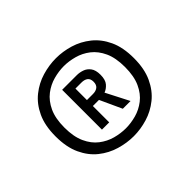

<svg xmlns="http://www.w3.org/2000/svg" viewBox="-109 -885 868 868"><g transform="rotate(-45 325.0 -451.0)"><path d="M317.5 -201.5Q273.5 -201.5 229 -214.8Q184.5 -228 147.8 -257.2Q111 -286.5 88.8 -334.2Q66.5 -382 66.5 -451Q66.5 -520 88.8 -567.5Q111 -615 147.8 -644.2Q184.5 -673.5 229 -686.8Q273.5 -700 317.5 -700Q361.5 -700 405.5 -686.8Q449.5 -673.5 486.2 -644.2Q523 -615 545.2 -567.5Q567.5 -520 567.5 -451Q567.5 -382.5 545.2 -334.8Q523 -287 486.2 -257.5Q449.5 -228 405.5 -214.8Q361.5 -201.5 317.5 -201.5ZM317.5 -252Q349.5 -252 383.5 -261.2Q417.5 -270.5 446.2 -292.8Q475 -315 492.8 -353.8Q510.5 -392.5 510.5 -451Q510.5 -509.5 492.8 -548Q475 -586.5 446.2 -608.8Q417.5 -631 383.5 -640.2Q349.5 -649.5 317.5 -649.5Q285 -649.5 251 -640.2Q217 -631 188 -608.8Q159 -586.5 141 -548Q123 -509.5 123 -451Q123 -392.5 140.8 -353.8Q158.5 -315 187.5 -292.8Q216.5 -270.5 250.5 -261.2Q284.5 -252 317.5 -252ZM236.5 -324.5V-579H330.5Q347.5 -579 365.2 -573Q383 -567 395.2 -550.8Q407.5 -534.5 407.5 -504.5Q407.5 -472.5 393.8 -456.5Q380 -440.5 363 -434.5L419.5 -324.5H370L322 -429H283V-324.5ZM283 -467H321.5Q340.5 -467 351.8 -476Q363 -485 363 -504.5Q363 -523.5 351.8 -532Q340.5 -540.5 321.5 -540.5H283Z"/></g></svg>

Font: Trispace
Style: Regular
Weight: 400
Designer: Tyler Finck
Foundry: Etcetera Type Company
Version: Version 1.210; ttfautohint (v1.8.3)